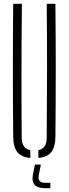

<svg xmlns="http://www.w3.org/2000/svg" viewBox="-20 -820 358 1003"><path d="M49 -106Q45.5 -453 49 -800H94.5Q92.5 -626.5 92.2 -450.2Q92 -274 93.5 -100.5Q93.5 -44.5 138.5 -35.5V5Q91.5 1 70.5 -25.5Q49.5 -52 49 -106ZM180.5 5V-35.5Q224 -44 224 -100.5Q225.5 -274 225.8 -450.2Q226 -626.5 224 -800H269.5Q273 -453 269.5 -106Q269 -52 248 -25.5Q227 1 180.5 5ZM243 163H214.5Q139.5 163 151.5 94.5L162.5 40H193.5L182.5 94.5Q175.5 135 214.5 135H243Z"/></svg>

Font: Big Shoulders Stencil Display Light
Style: Regular
Weight: 300
Designer: Patric King
Foundry: XO Type Co
Version: Version 1.000